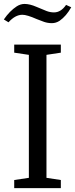

<svg xmlns="http://www.w3.org/2000/svg" viewBox="-26 -965 386 985"><path d="M46.9 -736.3H286.1V-694.8L212.4 -683.6V-52.7L286.1 -41.5V0H46.9V-41.5L122.1 -52.7V-683.6L46.9 -694.8ZM88.9 -889.2Q52.2 -889.2 17.6 -850.6L-6.3 -865.2Q23.4 -908.7 60.1 -932.6Q79.6 -944.8 100.1 -944.8Q127 -944.8 161.1 -929.9Q195.3 -915 213.6 -908.2Q231.9 -901.4 251 -901.4Q286.6 -901.4 313 -939.9L339.4 -927.7Q314 -882.3 279.8 -858.4Q261.2 -846.2 240.2 -846.2Q219.2 -846.2 200 -852.8Q180.7 -859.4 162.1 -867.2Q112.3 -889.2 88.9 -889.2Z"/></svg>

Font: Habibi
Style: Regular
Weight: 400
Designer: Magnus Gaarde
Foundry: Magnus Gaarde
Version: Version 1.001